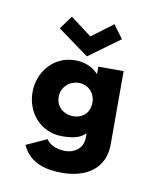

<svg xmlns="http://www.w3.org/2000/svg" viewBox="-51 -302 335 426"><g transform="rotate(10 116.0 -88.5)"><path d="M196 -231 174 -261 126 -225 78 -261 56 -231 126 -180ZM80 -81C80 -103 98 -119 119 -119C140 -119 156 -103 156 -81C156 -59 141 -44 119 -44C97 -44 80 -59 80 -81ZM26 37C43 76 82 84 116 84C172 84 212 57 212 3V-162H155V-146H154C141 -160 123 -167 102 -167C55 -167 21 -128 21 -81C21 -34 55 4 102 4C124 4 143 1 155 -12V-2C155 25 132 35 116 35C91 35 78 25 72 16Z"/></g></svg>

Font: Hussar Tani
Style: Dwa
Weight: 700
Foundry: Cannot Into Space Fonts
Version: Version 0.92